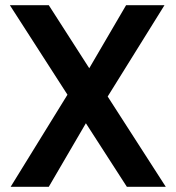

<svg xmlns="http://www.w3.org/2000/svg" viewBox="-20 -720 677 740"><path d="M21 0 240 -355 18 -700H168L324 -457L466 -700H614L395 -348L619 0H469L311 -245L168 0Z"/></svg>

Font: HostGroteskBold
Style: Bold
Weight: 700
Designer: Doukan Karapınar based on Poppins by Indian Type Foundry, Jonny Pinhorn
Foundry: Element Type
Version: Version 1.001; ttfautohint (v1.8.4.7-5d5b)